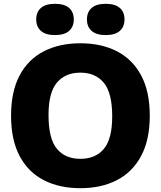

<svg xmlns="http://www.w3.org/2000/svg" viewBox="-20 -977 843 1007"><path d="M401.5 10Q291.5 10 209.8 -32Q128 -74 83 -158.5Q38 -243 38 -370Q38 -497 83 -581.5Q128 -666 209.8 -708Q291.5 -750 401.5 -750Q512 -750 593.8 -707.8Q675.5 -665.5 720.5 -581.2Q765.5 -497 765.5 -370Q765.5 -243.5 720.2 -159Q675 -74.5 593.2 -32.2Q511.5 10 401.5 10ZM401.5 -144Q481.5 -144 525 -196.5Q568.5 -249 568.5 -366.5Q568.5 -489.5 524.5 -542.8Q480.5 -596 401.5 -596Q323 -596 278.8 -544Q234.5 -492 234.5 -373.5Q234.5 -249.5 278.2 -196.8Q322 -144 401.5 -144ZM534.5 -793Q485.5 -793 460.8 -814.8Q436 -836.5 436 -875Q436 -914 460.8 -935.5Q485.5 -957 534.5 -957Q583.5 -957 608.2 -935.5Q633 -914 633 -875Q633 -836.5 608.2 -814.8Q583.5 -793 534.5 -793ZM268.5 -793Q219.5 -793 194.8 -814.8Q170 -836.5 170 -875Q170 -914 194.8 -935.5Q219.5 -957 268.5 -957Q317.5 -957 342.2 -935.5Q367 -914 367 -875Q367 -836.5 342.2 -814.8Q317.5 -793 268.5 -793Z"/></svg>

Font: Encode Sans XBd
Style: Regular
Weight: 800
Designer: Multiple Designers
Foundry: Impallari Type
Version: Version 3.002; ttfautohint (v1.8.3) -l 8 -r 50 -G 200 -x 14 